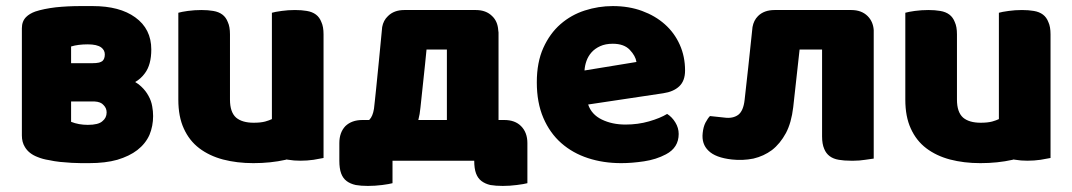

<svg xmlns="http://www.w3.org/2000/svg" viewBox="-20 -521 3530 632"><path d="M214 -120Q239 -110 269 -110Q304 -110 317 -122Q331 -133 331 -151Q331 -165 321 -175Q312 -186 291 -187H214ZM313 -365Q299 -375 269 -375Q237 -375 214 -368V-313H284Q297 -313 306 -315Q313 -317 317 -320Q325 -327 325 -342Q325 -356 313 -365ZM469 -205Q478 -189 481 -171Q484 -155 484 -139Q484 -106 472 -77Q459 -48 432 -27Q406 -7 366 5Q327 16 273 16H247Q234 16 216 15Q198 14 178 12Q159 10 141 6Q121 3 104 -4Q75 -15 62 -37Q52 -53 52 -75V-428Q52 -451 66 -465Q77 -476 96 -483Q123 -492 164 -497Q203 -501 245 -501H285Q374 -501 425 -464Q478 -426 478 -358Q478 -308 457 -280Q444 -262 425 -251Q437 -244 445 -236Q460 -222 469 -205Z M1020 -473Q1032 -464 1038 -448Q1045 -433 1045 -408V-1Q1035 1 1012 5Q991 8 969 8Q947 8 930 5L923 4L920 5Q871 16 814 16Q760 16 714 4Q669 -8 636 -33Q603 -58 585 -98Q567 -137 567 -193V-479Q577 -482 598 -485Q620 -488 643 -488Q665 -488 682 -485Q700 -482 712 -473Q724 -464 730 -448Q737 -433 737 -408V-193Q737 -152 757 -134Q777 -117 815 -117Q838 -117 853 -121Q867 -125 875 -129V-479Q885 -482 907 -485Q928 -488 951 -488Q973 -488 990 -485Q1008 -482 1020 -473Z M1451 -126V-358H1384L1379 -308L1364 -167Q1362 -145 1357 -126ZM1640 -126Q1675 -126 1695 -106Q1716 -85 1716 -50V82Q1705 85 1681 88Q1658 91 1635 91Q1612 91 1594 88Q1577 84 1565 75Q1553 66 1547 50Q1541 34 1541 8H1272V82Q1261 85 1238 88Q1214 91 1191 91Q1168 91 1151 88Q1133 84 1121 75Q1109 66 1103 50Q1097 34 1097 8V-50Q1097 -85 1117 -106Q1138 -126 1173 -126H1195L1196 -127Q1207 -138 1211 -163Q1212 -175 1214 -190Q1216 -209 1218 -228Q1223 -278 1227 -318L1238 -432Q1242 -454 1257 -468Q1277 -488 1311 -488H1546Q1580 -488 1600 -468Q1618 -451 1620 -422L1621 -414V-126Z M2025 16Q1966 16 1915.5 -0.5Q1865 -17 1827.5 -50Q1790 -83 1768.5 -133Q1747 -183 1747 -250Q1747 -316 1768.5 -363.5Q1790 -411 1825 -441.5Q1860 -472 1905 -486.5Q1950 -501 1997 -501Q2050 -501 2093.5 -485Q2137 -469 2168.5 -441Q2200 -413 2217.5 -374Q2235 -335 2235 -289Q2235 -255 2216 -237Q2197 -219 2163 -214L1916 -177Q1927 -144 1961 -127.5Q1995 -111 2039 -111Q2080 -111 2116.5 -121.5Q2153 -132 2176 -146Q2192 -136 2203 -118Q2214 -100 2214 -80Q2214 -35 2172 -13Q2140 4 2100 10Q2060 16 2025 16ZM1997 -377Q1973 -377 1955.5 -369Q1938 -361 1927 -348.5Q1916 -336 1910.5 -320.5Q1905 -305 1904 -289L2075 -317Q2072 -337 2053 -357Q2034 -377 1997 -377Z M2836 -468Q2854 -450 2856 -422V-413V1Q2847 2 2828 5Q2809 8 2791 8H2780Q2758 8 2741 5Q2723 2 2711 -7Q2699 -16 2693 -31Q2686 -47 2686 -72V-358H2612L2591 -168Q2585 -117 2567 -83Q2548 -48 2521 -27Q2494 -7 2460 1Q2425 8 2389 4Q2335 -2 2312 -25Q2289 -47 2293 -83Q2295 -103 2302 -117Q2310 -132 2317 -139L2364 -134Q2392 -130 2410 -143Q2427 -156 2431 -192L2443 -300Q2457 -432 2457 -432Q2461 -454 2475 -468Q2495 -488 2530 -488H2782Q2816 -488 2836 -468Z M3413 -473Q3425 -464 3431 -448Q3438 -433 3438 -408V-1Q3428 1 3405 5Q3384 8 3362 8Q3340 8 3323 5L3316 4L3313 5Q3264 16 3207 16Q3153 16 3107 4Q3062 -8 3029 -33Q2996 -58 2978 -98Q2960 -137 2960 -193V-479Q2970 -482 2991 -485Q3013 -488 3036 -488Q3058 -488 3075 -485Q3093 -482 3105 -473Q3117 -464 3123 -448Q3130 -433 3130 -408V-193Q3130 -152 3150 -134Q3170 -117 3208 -117Q3231 -117 3246 -121Q3260 -125 3268 -129V-479Q3278 -482 3300 -485Q3321 -488 3344 -488Q3366 -488 3383 -485Q3401 -482 3413 -473Z"/></svg>

Font: Baloo Cyrillic
Style: Regular
Weight: 400
Designer: Ek Type, Denis Ignatov
Foundry: Ek Type
Version: Version 1.50 July 26, 2019